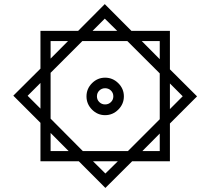

<svg xmlns="http://www.w3.org/2000/svg" viewBox="-20 -758 1033 943"><path d="M367.2 34.2H178.7V-154.8L45.4 -288.1L178.7 -420.9V-606.4H363.8L494.6 -737.8L625.5 -606.4H814.5V-417.5L947.8 -284.7L814.5 -151.4V34.2H628.9L497.6 165ZM434.6 -606.4H555.7L494.6 -666.5ZM764.6 -467.3V-556.2H676.3ZM228.5 -470.2 314 -556.2H228.5ZM228.5 -400.4V-175.3L386.7 -16.1H608.4L764.6 -172.4V-397.5L605.5 -556.2H384.3ZM404.8 -284.7Q404.8 -322.3 431.9 -349.4Q459 -376.5 496.1 -376.5Q533.7 -376.5 561 -349.4Q588.4 -322.3 588.4 -284.7Q588.4 -247.1 561 -219.7Q533.7 -192.4 496.1 -192.4Q459 -192.4 431.9 -219.7Q404.8 -247.1 404.8 -284.7ZM178.7 -350.6 115.7 -287.6 178.7 -224.6ZM814.5 -348.1V-222.2L877.4 -285.2ZM456.1 -284.7Q456.1 -268.1 467.8 -256.6Q479.5 -245.1 496.1 -245.1Q513.2 -245.1 524.9 -256.6Q536.6 -268.1 536.6 -284.7Q536.6 -301.8 524.9 -313.2Q513.2 -324.7 496.1 -324.7Q479.5 -324.7 467.8 -313.2Q456.1 -301.8 456.1 -284.7ZM228.5 -105V-16.1H316.9ZM679.2 -16.1H764.6V-102.1ZM558.6 34.2H437L497.6 94.2Z"/></svg>

Font: Vazirmatn FD NL ExtraBold
Style: Regular
Weight: 800
Designer: Saber Rastikerdar
Foundry: Saber Rastikerdar
Version: Version 33.003